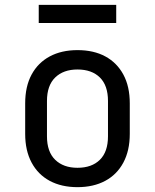

<svg xmlns="http://www.w3.org/2000/svg" viewBox="-20 -765 640 793"><path d="M300 8Q234 8 185.5 -18Q137 -44 110.5 -93.5Q84 -143 84 -212V-338Q84 -408 110.5 -457Q137 -506 185.5 -532Q234 -558 300 -558Q367 -558 415 -532Q463 -506 489.5 -457Q516 -408 516 -338V-212Q516 -143 489.5 -93.5Q463 -44 414.5 -18Q366 8 300 8ZM300 -72Q359 -72 392.5 -105Q426 -138 426 -202V-348Q426 -412 392.5 -445Q359 -478 300 -478Q242 -478 208 -445Q174 -412 174 -348V-202Q174 -138 208 -105Q242 -72 300 -72ZM140 -670V-745H460V-670Z"/></svg>

Font: JetBrains Mono
Style: Regular
Weight: 400
Monospace: yes
Designer: Philipp Nurullin, Konstantin Bulenkov
Foundry: JetBrains
Version: Version 2.305